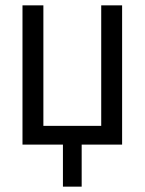

<svg xmlns="http://www.w3.org/2000/svg" viewBox="-20 -540 540 717"><path d="M215 157V0H64V-520H142V-70H358V-520H436V0H285V157Z"/></svg>

Font: Iosevka srxl
Style: Regular
Weight: 400
Monospace: yes
Designer: Belleve Invis
Foundry: Belleve Invis
Version: Version 33.0.1; ttfautohint (v1.8.3)